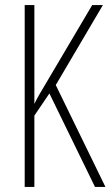

<svg xmlns="http://www.w3.org/2000/svg" viewBox="-20 -734 434 754"><path d="M394 0 199 -400 384 -714H342L170 -423C142 -376 123 -344 115 -326V-714H77V0H115V-280L174 -367L353 0Z"/></svg>

Font: Noto Sans Armenian ExtraCondensed ExtraLight
Style: Regular
Weight: 200
Width: 2
Designer: Monotype Design Team
Foundry: Monotype Imaging Inc.
Version: Version 2.008